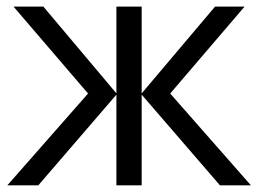

<svg xmlns="http://www.w3.org/2000/svg" viewBox="-20 -555 775 575"><path d="M712.4 -535.2 489.7 -274.9 731.4 0H638.7L404.3 -271.5V0H328.6V-271.5L94.7 0H2L243.7 -274.9L20.5 -535.2H109.9L328.6 -275.4V-535.2H404.3V-275.4L624 -535.2Z"/></svg>

Font: Wonky
Style: Regular
Weight: 400
Designer: Monotype Design Team
Foundry: Monotype Imaging Inc.
Version: Version 3.000